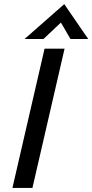

<svg xmlns="http://www.w3.org/2000/svg" viewBox="-20 -931 457 951"><path d="M101.6 -737.8 298.3 -910.6 417 -737.8H329.1L281.7 -819.3L195.3 -737.8ZM41.5 0 200.7 -689.9H299.8L140.6 0Z"/></svg>

Font: HK Grotesk Medium Italic
Style: Regular
Weight: 500
Italic angle: -13°
Designer: Alfredo Marco Pradil and Stefan Peev
Foundry: Hanken Design Co.
Version: Version 1.000;PS 001.000;hotconv 1.0.88;makeotf.lib2.5.64775